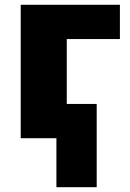

<svg xmlns="http://www.w3.org/2000/svg" viewBox="-20 -573 541 796"><path d="M477.1 -553.2V-411.1H256.8V-142.1H380.9V203.1H213.9V0H65.9V-553.2Z"/></svg>

Font: OpenSansExtrabold
Style: Regular
Weight: 800
Foundry: Ascender Corporation
Version: Version 1.10